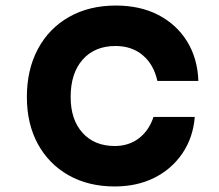

<svg xmlns="http://www.w3.org/2000/svg" viewBox="-20 -654 790 693"><path d="M394 19Q299 19 227.5 -21.5Q156 -62 116.5 -134.5Q77 -207 77 -304Q77 -403 117 -477.5Q157 -552 229.5 -593Q302 -634 398 -634Q486 -634 551.5 -600Q617 -566 655 -505Q693 -444 696 -362H548Q535 -421 495.5 -454.5Q456 -488 397 -488Q322 -488 278.5 -439Q235 -390 235 -304Q235 -222 278 -174.5Q321 -127 394 -127Q445 -127 481.5 -155Q518 -183 534 -232H683Q677 -157 638 -100Q599 -43 536.5 -12Q474 19 394 19Z"/></svg>

Font: Martian Mono SemiExpanded SemiExpanded
Style: Bold
Weight: 700
Width: 6
Monospace: yes
Version: Version 1.000